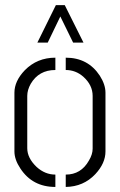

<svg xmlns="http://www.w3.org/2000/svg" viewBox="-20 -739 475 760"><path d="M127.9 -570.3 201.2 -718.8H236.3L310.5 -570.3H269.5L218.8 -673.8L168.9 -570.3ZM37.1 -139.6V-372.1Q37.1 -418 78.1 -460.9Q127 -510.7 199.2 -510.7V-461.9Q133.8 -461.9 101.6 -407.2Q87.9 -382.8 87.9 -359.4V-152.3Q87.9 -113.3 125 -78.1Q158.2 -47.9 199.2 -47.9V1Q108.4 1 60.5 -72.3Q37.1 -107.4 37.1 -139.6ZM240.2 1V-47.9Q300.8 -47.9 332 -103.5Q346.7 -127.9 346.7 -150.4V-359.4Q346.7 -402.3 309.6 -435.5Q279.3 -461.9 240.2 -461.9V-510.7Q328.1 -510.7 375 -439.5Q397.5 -404.3 397.5 -372.1V-139.6Q397.5 -92.8 357.4 -49.8Q310.5 0 240.2 1Z"/></svg>

Font: Post No Bills Colombo
Style: Regular
Weight: 400
Designer: Kosala Senevirathne, Siva Puranthara, Lasantha Premarathna, Tharique Azeez
Foundry: Mooniak
Version: Version 1.220 ; ttfautohint (v1.6)